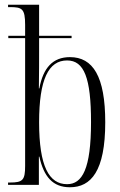

<svg xmlns="http://www.w3.org/2000/svg" viewBox="-20 -780 508 810"><path d="M275 10C364 10 424 -58 424 -264C424 -458 372 -539 275 -539C203 -539 162 -494 146 -407H144C145 -476 145 -525 145 -561V-619H282V-629H145V-760H14V-750H21C73 -750 86 -744 86 -675V-629H15V-619H86V-80C86 -20 76 -10 22 -10H14V0H144V-119H146C165 -34 203 10 275 10ZM263 -3C187 -3 145 -78 145 -264C145 -446 185 -525 263 -525C335 -525 364 -451 364 -265C364 -67 327 -3 263 -3Z"/></svg>

Font: Noto Serif Display ExtraCondensed Light
Style: Regular
Weight: 300
Width: 2
Designer: Monotype Design Team
Foundry: Monotype Imaging Inc.
Version: Version 2.009